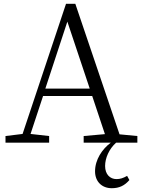

<svg xmlns="http://www.w3.org/2000/svg" viewBox="-20 -752 752 1012"><path d="M9 0H239V-35L141 -46L207 -246H466L533 -45L421 -35V0H564C518 34 481 90 481 151C481 206 518 240 569 240C609 240 637 226 662 197L650 175C629 187 613 192 594 192C560 192 534 167 534 123C534 81 555 33 592 0H704V-35L610 -44L377 -732H328L99 -46L9 -35ZM219 -285 335 -638 453 -285Z"/></svg>

Font: Kiri Minchoo Light
Style: Regular
Weight: 300
Designer: Ryoko NISHIZUKA 西塚涼子 (kana & ideographs); Frank Grießhammer (Latin, Greek & Cyrillic);
akenotsuki.com/eyeben/fonts/ (U+
Foundry: Adobe
akenotsuki.com/eyeben/fonts/
Version: Version 4.002;hotconv 1.0.119;makeotfexe 2.5.65604